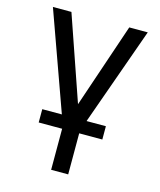

<svg xmlns="http://www.w3.org/2000/svg" viewBox="-112 -626 759 911"><g transform="rotate(15 267.0 -170.5)"><path d="M34.1 -545.5H125L268.5 -130.7L409.1 -545.5H500L309.7 -11.4V203.1H225.9V-11.4ZM110.8 1.4V-63.9H423.3V1.4Z"/></g></svg>

Font: Inter UI
Style: Regular
Weight: 400
Designer: Rasmus Andersson
Foundry: rsms
Version: 3.2;8d6f07862